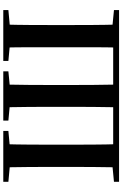

<svg xmlns="http://www.w3.org/2000/svg" viewBox="203 -984 781 1228"><g transform="rotate(-90 594.0 -370.5)"><path d="M137.2 0Q139.2 -86.6 139.5 -173.9Q139.9 -261.2 139.9 -349.5V-392.8Q139.9 -481 139.5 -568.3Q139.2 -655.6 137.2 -740.5H285.6Q283.1 -654.1 282.6 -567.4Q282.1 -480.6 282.1 -392.1V-349.5Q282.1 -259 282.6 -172.1Q283.1 -85.2 285.6 0ZM521.3 0Q523.3 -86.6 523.7 -173.9Q524.1 -261.2 524.1 -349.5V-392.1Q524.1 -481 523.7 -568.3Q523.3 -655.6 521.3 -740.5H666.8Q664.8 -654.9 664.3 -567.9Q663.8 -481 663.8 -392.8V-349.5Q663.8 -259 664.3 -172.1Q664.8 -85.2 666.8 0ZM903.3 0Q905.3 -85.2 905.3 -172.1Q905.3 -259 905.3 -349.5V-392.1Q905.3 -480.6 905.3 -567.4Q905.3 -654.1 903.3 -740.5H1050.6Q1048.2 -655.6 1047.7 -568.3Q1047.2 -481 1047.2 -392.8V-349.5Q1047.2 -261.2 1047.7 -173.9Q1048.2 -86.6 1050.6 0ZM44.8 -707.9V-740.5H370V-707.9L221.3 -694.2H193.8ZM436.1 -707.9V-740.5H751.3V-707.9L610.1 -694.2H584.1ZM817.8 -707.9V-740.5H1143V-707.9L994 -694.2H966.5ZM44.8 0V-32.6L198.2 -47.3H211.1V0ZM976.5 0V-47.3H990.3L1143 -32.6V0ZM211.1 0V-37.6H976.5V0Z"/></g></svg>

Font: Noto Serif TC
Style: Regular
Weight: 200
Designer: Ryoko NISHIZUKA 西塚涼子 (kana & ideographs); Frank Grießhammer (Latin, Greek & Cyrillic); Wenlong ZHANG 张文龙 (bopomofo); San
Foundry: Adobe
Version: Version 2.001;hotconv 1.1.0;makeotfexe 2.6.0